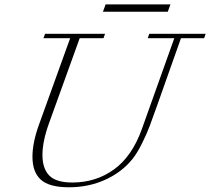

<svg xmlns="http://www.w3.org/2000/svg" viewBox="-20 -812 926 846"><path d="M433.6 -760.3 445.3 -792.5H731L719.2 -760.3ZM283.7 13.2Q196.8 13.2 159.9 -20.3Q123 -53.7 123 -121.1Q123 -183.1 151.9 -263.2L289.1 -643.6H171.4L178.7 -663.1H442.9L436 -643.6H331.1L196.3 -270Q167 -189 167 -129.4Q167 -69.3 197 -38.6Q227.1 -7.8 298.8 -7.8Q402.3 -7.8 482.2 -65.4Q562 -123 605 -243.2L748 -643.6H630.9L637.7 -663.1H886.2L879.4 -643.6H777.3L675.3 -355.5Q651.9 -289.1 639.6 -256.6Q627.4 -224.1 606.4 -181.4Q585.4 -138.7 564 -111.8Q517.6 -53.7 444.3 -20.3Q371.1 13.2 283.7 13.2Z"/></svg>

Font: Elstob ExtraLight
Style: Italic
Weight: 200
Italic angle: -20°
Designer: Peter S. Baker
Version: Version 1.015